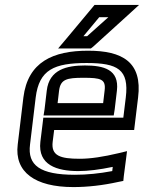

<svg xmlns="http://www.w3.org/2000/svg" viewBox="-20 -725 585 780"><path d="M338 -519C196 -519 93 -474 75 -329L52 -138C38 -26 122 35 278 35C336 35 398 28 461 14L481 10L483 -10L492 -79L496 -111L463 -103C400 -88 348 -80 304 -80C225 -80 187 -92 194 -149L200 -197H500H525L528 -222L541 -329C559 -473 477 -519 338 -519ZM332 -469C458 -469 505 -443 491 -329L481 -247H181H156L153 -222L144 -149C133 -54 212 -30 298 -30C338 -30 385 -36 438 -47L436 -30C383 -20 333 -15 284 -15C143 -15 91 -53 102 -138L125 -329C139 -442 200 -469 332 -469ZM319 -409C389 -409 411 -404 405 -357L399 -306H214L220 -357C226 -403 251 -409 319 -409ZM325 -459C252 -459 180 -443 170 -357L161 -281L157 -256H182H417H442L446 -281L455 -357C465 -443 401 -459 325 -459ZM486 -705H377H364L355 -694L249 -567L216 -528H265H339H349L358 -535L498 -662L545 -705H486ZM420 -655 334 -578H319L383 -655H420Z"/></svg>

Font: Gamestation Text Outline
Style: Italic
Weight: 400
Designer: Jonas Hecksher
Foundry: Jonas Hecksher, Playtypeª, e-types AS
Version: Version 1.003